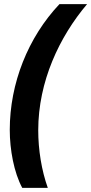

<svg xmlns="http://www.w3.org/2000/svg" viewBox="-20 -746 439 924"><path d="M87 158H210C180 74 164 -25 164 -119C164 -354 266 -569 399 -726H266C115 -566 27 -345 27 -121C27 -26 47 84 87 158Z"/></svg>

Font: Noto Sans SemiCondensed ExtraBold
Style: Italic
Weight: 800
Width: 4
Italic angle: -12°
Designer: Monotype Design Team
Foundry: Monotype Imaging Inc.
Version: Version 2.013